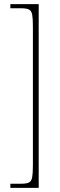

<svg xmlns="http://www.w3.org/2000/svg" viewBox="-20 -780 291 928"><path d="M30 128V108H83Q108 108 120 102Q132 96 135.5 77Q139 58 139 20V-652Q139 -691 135.5 -709.5Q132 -728 120 -734Q108 -740 83 -740H30V-760H167V128Z"/></svg>

Font: Noto Serif Condensed Thin
Style: Regular
Weight: 100
Width: 3
Designer: Monotype Design Team
Foundry: Monotype Imaging Inc.
Version: Version 2.013; ttfautohint (v1.8.4.7-5d5b)